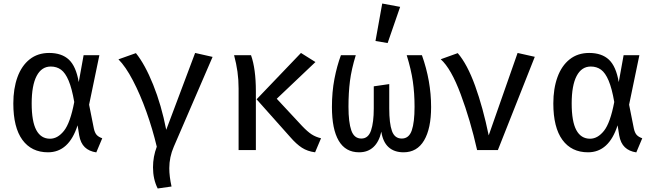

<svg xmlns="http://www.w3.org/2000/svg" viewBox="-20 -855 3732 1094"><path d="M428.7 -387.2 456.4 -540.5H546.2L487.7 -258.5L514.9 -122.1Q520 -98.5 530.8 -86.4Q541.5 -74.4 562.6 -67.2L528.7 13.3Q487.7 7.2 463.3 -16.2Q439 -39.5 431.3 -83.6L422.1 -141Q372.8 12.8 253.3 12.8Q159.5 12.8 107.7 -57.9Q55.9 -128.7 55.9 -265.6Q55.9 -350.3 79.5 -415.4Q103.1 -480.5 149 -516.9Q194.9 -553.3 260 -553.3Q331.8 -553.3 372.6 -515.1Q413.3 -476.9 428.7 -387.2ZM160.5 -265.6Q160.5 -163.1 186.9 -113.8Q213.3 -64.6 265.1 -64.6Q308.7 -64.6 344.6 -109.7Q380.5 -154.9 403.1 -273.8Q389.7 -351.3 371 -395.6Q352.3 -440 327.7 -457.9Q303.1 -475.9 269.2 -475.9Q216.9 -475.9 188.7 -422.1Q160.5 -368.2 160.5 -265.6Z M1091.8 -553.3 1191.3 -530.8 970.3 -19Q944.6 40 944.6 103.6Q944.6 150.3 957.4 207.7L878.5 219Q851.8 166.2 851.8 98.5Q851.8 37.4 873.3 -19Q849.7 -118.5 814.4 -217.7Q779 -316.9 737.4 -396.4Q695.9 -475.9 654.9 -516.9L754.4 -552.3Q806.2 -488.2 852.8 -372.3Q899.5 -256.4 927.2 -115.4Z M1694.9 -553.3 1777.4 -501.5 1556.9 -292.3 1701.5 -136.9Q1732.3 -104.6 1755.6 -89.5Q1779 -74.4 1809.2 -67.2L1775.4 12.8Q1731.8 7.2 1700.3 -13.3Q1668.7 -33.8 1634.4 -73.3L1442.1 -289.2ZM1410.3 -540.5Q1437.9 -462.6 1437.9 -334.9V0H1339.5V-350.3Q1339.5 -400.5 1333.1 -446.4Q1326.7 -492.3 1313.8 -540.5Z M2384.1 -540.5Q2436.4 -393.8 2436.4 -245.1Q2436.4 -122.6 2396.4 -54.9Q2356.4 12.8 2279.5 12.8Q2226.2 12.8 2193.8 -16.7Q2161.5 -46.2 2152.8 -104.6Q2140 -47.2 2107.9 -17.2Q2075.9 12.8 2026.2 12.8Q1948.7 12.8 1910 -53.1Q1871.3 -119 1871.3 -245.1Q1871.3 -331.3 1885.6 -405.6Q1900 -480 1922.6 -540.5H2007.2Q1982.6 -460.5 1974.1 -393.8Q1965.6 -327.2 1965.6 -246.7Q1965.6 -157.9 1981.8 -111.8Q1997.9 -65.6 2039 -65.6Q2078.5 -65.6 2094.1 -111.5Q2109.7 -157.4 2109.7 -236.9V-363.1L2197.9 -375.9V-237.4Q2197.9 -151.8 2213.3 -108.7Q2228.7 -65.6 2269.2 -65.6Q2310.3 -65.6 2326.2 -111.8Q2342.1 -157.9 2342.1 -246.7Q2342.1 -324.1 2332.3 -391.5Q2322.6 -459 2297.4 -540.5ZM2119.5 -621.5 2157.9 -834.9 2260 -815.9 2188.7 -609.7Z M2698.5 0Q2660 -170.8 2605.1 -317.7Q2550.3 -464.6 2491.3 -517.4L2588.2 -552.3Q2642.6 -489.2 2687.2 -365.9Q2731.8 -242.6 2764.6 -83.6L2929.2 -553.3L3027.2 -531.3L2816.9 0Z M3505.6 -387.2 3533.3 -540.5H3623.1L3564.6 -258.5L3591.8 -122.1Q3596.9 -98.5 3607.7 -86.4Q3618.5 -74.4 3639.5 -67.2L3605.6 13.3Q3564.6 7.2 3540.3 -16.2Q3515.9 -39.5 3508.2 -83.6L3499 -141Q3449.7 12.8 3330.3 12.8Q3236.4 12.8 3184.6 -57.9Q3132.8 -128.7 3132.8 -265.6Q3132.8 -350.3 3156.4 -415.4Q3180 -480.5 3225.9 -516.9Q3271.8 -553.3 3336.9 -553.3Q3408.7 -553.3 3449.5 -515.1Q3490.3 -476.9 3505.6 -387.2ZM3237.4 -265.6Q3237.4 -163.1 3263.8 -113.8Q3290.3 -64.6 3342.1 -64.6Q3385.6 -64.6 3421.5 -109.7Q3457.4 -154.9 3480 -273.8Q3466.7 -351.3 3447.9 -395.6Q3429.2 -440 3404.6 -457.9Q3380 -475.9 3346.2 -475.9Q3293.8 -475.9 3265.6 -422.1Q3237.4 -368.2 3237.4 -265.6Z"/></svg>

Font: Fira Code Fixed Retina
Style: Regular
Weight: 450
Monospace: yes
Designer: Carrois Corporate, Edenspiekermann AG, Nikita Prokopov
Foundry: Carrois Corporate, Edenspiekermann AG, Nikita Prokopov
Version: Version 5.002